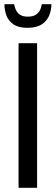

<svg xmlns="http://www.w3.org/2000/svg" viewBox="-20 -891 264 911"><path d="M110 -759Q67 -759 43 -776Q19 -793 10 -819Q1 -845 1 -871H47Q49 -860 54.5 -846Q60 -832 73.5 -822Q87 -812 112 -812Q138 -812 152 -822.5Q166 -833 171.5 -846.5Q177 -860 178 -871H224Q224 -845 214 -819Q204 -793 179 -776Q154 -759 110 -759ZM68 0V-686H156V0Z"/></svg>

Font: Archivo Condensed
Style: Regular
Weight: 400
Width: 3
Designer: Hector Gatti
Foundry: Omnibus-Type
Version: Version 2.001; ttfautohint (v1.8.3)